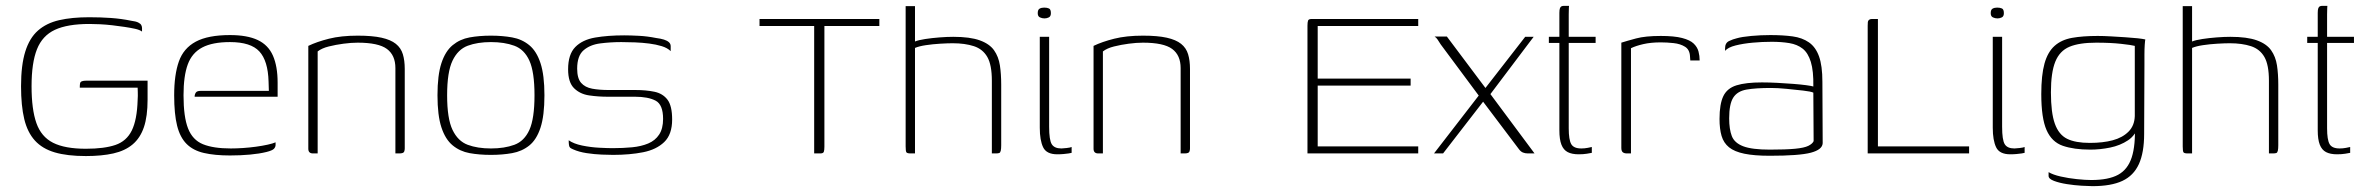

<svg xmlns="http://www.w3.org/2000/svg" viewBox="-20 -525 8096 657"><path d="M274 9Q210 9 167.5 -3.5Q125 -16 99.5 -44Q74 -72 63 -117.5Q52 -163 52 -230Q52 -302 66.5 -348.5Q81 -395 110 -420.5Q139 -446 182.5 -456Q226 -466 285 -466Q324 -466 359.5 -463.5Q395 -461 429 -454Q445 -452 453 -448Q461 -444 463.5 -439Q466 -434 466 -429V-417Q458 -423 442 -426.5Q426 -430 406 -433Q386 -436 364.5 -438.5Q343 -441 322.5 -442Q302 -443 286 -443Q211 -443 168 -423Q125 -403 106.5 -356.5Q88 -310 88 -230Q88 -151 104.5 -104Q121 -57 161.5 -36.5Q202 -16 274 -16Q337 -16 375 -29Q413 -42 431 -78.5Q449 -115 451 -183Q452 -198 451.5 -209Q451 -220 451 -225H253Q253 -235 254 -240Q255 -245 260.5 -247Q266 -249 276 -249H485V-184Q485 -127 472.5 -90Q460 -53 434 -31Q408 -9 368 0Q328 9 274 9Z M767 7Q715 7 678 -1.5Q641 -10 618.5 -32.5Q596 -55 586 -95Q576 -135 576 -199Q576 -269 592 -314.5Q608 -360 650 -382.5Q692 -405 767 -405Q826 -405 862 -388Q898 -371 914 -334.5Q930 -298 930 -242V-194H646Q646 -202 650 -208Q654 -214 666 -214H900L899 -246Q897 -317 867.5 -349Q838 -381 767 -381Q707 -381 672 -362.5Q637 -344 622.5 -304.5Q608 -265 608 -199Q608 -125 623.5 -85.5Q639 -46 674.5 -31.5Q710 -17 770 -17Q789 -17 811.5 -18.5Q834 -20 856 -23Q878 -26 896 -30Q914 -34 923 -38V-29Q923 -22 917.5 -16Q912 -10 892 -5Q868 1 835.5 4Q803 7 767 7Z M1051 0Q1035 0 1035 -16V-368Q1064 -382 1105.5 -392.5Q1147 -403 1204 -403Q1254 -403 1285.5 -396Q1317 -389 1334.5 -375Q1352 -361 1358.5 -339.5Q1365 -318 1365 -289V-17Q1365 -12 1363.5 -7.5Q1362 -3 1357.5 -1.5Q1353 0 1347 0H1333V-292Q1333 -336 1304 -357.5Q1275 -379 1204 -379Q1182 -379 1155.5 -375.5Q1129 -372 1105 -366Q1081 -360 1067 -349V0Z M1660 5Q1620 5 1587 -1Q1554 -7 1529 -27.5Q1504 -48 1490.5 -89Q1477 -130 1477 -199Q1477 -268 1490.5 -309Q1504 -350 1529 -370.5Q1554 -391 1587 -397Q1620 -403 1660 -403Q1699 -403 1732.5 -397Q1766 -391 1791 -370.5Q1816 -350 1829.5 -309Q1843 -268 1843 -199Q1843 -129 1829.5 -88Q1816 -47 1791 -27Q1766 -7 1732.5 -1Q1699 5 1660 5ZM1660 -17Q1706 -17 1740 -29.5Q1774 -42 1791.5 -80.5Q1809 -119 1809 -199Q1809 -279 1791.5 -317.5Q1774 -356 1740 -368.5Q1706 -381 1660 -381Q1614 -381 1580.5 -368.5Q1547 -356 1528.5 -317.5Q1510 -279 1510 -199Q1510 -119 1528.5 -80.5Q1547 -42 1580.5 -29.5Q1614 -17 1660 -17Z M2078 5Q2064 5 2039 4Q2014 3 1987.5 -1Q1961 -5 1941 -14Q1934 -17 1931 -19.5Q1928 -22 1927 -28.5Q1926 -35 1926 -45Q1943 -33 1972 -27Q2001 -21 2030.5 -19.5Q2060 -18 2076 -18Q2112 -18 2143 -21Q2174 -24 2198 -34Q2222 -44 2235.5 -64.5Q2249 -85 2249 -118Q2249 -167 2223.5 -180.5Q2198 -194 2153 -194H2059Q2027 -194 1996 -198.5Q1965 -203 1944.5 -223Q1924 -243 1924 -288Q1924 -339 1948.5 -364Q1973 -389 2016.5 -396.5Q2060 -404 2116 -404Q2137 -404 2166 -402.5Q2195 -401 2225 -395Q2241 -393 2252 -389.5Q2263 -386 2269 -380.5Q2275 -375 2275 -367V-350Q2264 -361 2244.5 -367Q2225 -373 2201.5 -376Q2178 -379 2153 -380Q2128 -381 2106 -381Q2069 -381 2034 -376.5Q1999 -372 1977 -353Q1955 -334 1955 -290Q1955 -257 1968.5 -241.5Q1982 -226 2006.5 -221.5Q2031 -217 2063 -217H2154Q2191 -217 2219.5 -211Q2248 -205 2264 -184Q2280 -163 2280 -116Q2280 -65 2253 -39Q2226 -13 2180.5 -4Q2135 5 2078 5Z M2579 -460H2989V-436H2801V-23Q2801 -11 2799 -5.5Q2797 0 2787 0H2766V-436H2579Z M3096 0Q3084 0 3081.5 -4Q3079 -8 3079 -24V-504H3111V-383Q3123 -388 3146 -391.5Q3169 -395 3195 -397Q3221 -399 3242 -399Q3299 -399 3332.5 -387Q3366 -375 3381.5 -353Q3397 -331 3401.5 -301.5Q3406 -272 3406 -235V-28Q3406 -16 3404.5 -9.5Q3403 -3 3399.5 -1.5Q3396 0 3387 0H3374V-249Q3374 -303 3358.5 -330Q3343 -357 3312.5 -367Q3282 -377 3240 -377Q3223 -377 3197.5 -375.5Q3172 -374 3148.5 -370.5Q3125 -367 3111 -361V0Z M3598 3Q3561 3 3549.5 -21Q3538 -45 3538 -88V-399H3570V-91Q3570 -46 3579 -31.5Q3588 -17 3612 -17Q3617 -17 3630 -18.5Q3643 -20 3647 -22V-2Q3644 -1 3637 0Q3630 1 3620 2Q3610 3 3598 3ZM3554 -462Q3546 -462 3538.5 -465.5Q3531 -469 3531 -480Q3531 -492 3537.5 -495.5Q3544 -499 3553 -499Q3563 -499 3569.5 -496Q3576 -493 3576 -480Q3576 -469 3569 -465.5Q3562 -462 3554 -462Z M3738 0Q3722 0 3722 -16V-368Q3751 -382 3792.5 -392.5Q3834 -403 3891 -403Q3941 -403 3972.5 -396Q4004 -389 4021.5 -375Q4039 -361 4045.5 -339.5Q4052 -318 4052 -289V-17Q4052 -12 4050.5 -7.5Q4049 -3 4044.5 -1.5Q4040 0 4034 0H4020V-292Q4020 -336 3991 -357.5Q3962 -379 3891 -379Q3869 -379 3842.5 -375.5Q3816 -372 3792 -366Q3768 -360 3754 -349V0Z M4454 0V-437Q4454 -449 4456 -454.5Q4458 -460 4468 -460H4833V-436H4489V-256H4807V-232H4489V-24H4833V0Z M4887 0 5040 -198 4910 -373Q4903 -384 4899 -390Q4895 -396 4889 -400H4931L5063 -224L5199 -399H5228Q5224 -394 5220 -388.5Q5216 -383 5212 -378L5080 -203L5231 0H5208Q5199 0 5191.5 -3Q5184 -6 5178 -14L5055 -177L4918 0Z M5382 3Q5359 3 5344.5 -4.5Q5330 -12 5323 -30Q5316 -48 5316 -79V-378H5280V-399H5316V-481Q5316 -492 5318 -497Q5320 -502 5323.5 -503.5Q5327 -505 5332 -505H5349Q5349 -505 5348.5 -498Q5348 -491 5348 -476V-399H5440V-378H5348V-86Q5348 -47 5356.5 -32Q5365 -17 5391 -17Q5402 -17 5412.5 -19Q5423 -21 5427 -22V-2Q5422 -1 5410 1Q5398 3 5382 3Z M5561 0H5547Q5538 0 5533 -4Q5528 -8 5528 -19V-379Q5547 -385 5578.5 -393.5Q5610 -402 5663 -402Q5709 -402 5736 -395Q5763 -388 5775.5 -376Q5788 -364 5792 -349Q5796 -334 5796 -318H5764L5763 -332Q5762 -355 5746 -365Q5730 -375 5707 -377.5Q5684 -380 5663 -380Q5629 -380 5603 -374Q5577 -368 5561 -360Z M6036 8Q5983 8 5949 1Q5915 -6 5896.5 -21Q5878 -36 5871 -60Q5864 -84 5864 -118Q5864 -169 5877 -196Q5890 -223 5922 -233Q5954 -243 6009 -243Q6034 -243 6062 -241.5Q6090 -240 6116 -238Q6142 -236 6160.5 -233.5Q6179 -231 6185 -229Q6186 -282 6176.5 -313Q6167 -344 6148.5 -358.5Q6130 -373 6103 -377.5Q6076 -382 6043 -382Q6010 -382 5977.5 -379Q5945 -376 5919 -369.5Q5893 -363 5883 -351V-360Q5883 -378 5896.5 -384.5Q5910 -391 5923 -394Q5940 -399 5972.5 -402Q6005 -405 6038 -405Q6081 -405 6114 -400.5Q6147 -396 6170 -380Q6193 -364 6204.5 -332Q6216 -300 6216 -245L6217 -35Q6216 -13 6176.5 -2.5Q6137 8 6036 8ZM6036 -13Q6091 -13 6122.5 -16Q6154 -19 6168 -26Q6182 -33 6186 -42L6185 -208Q6177 -212 6150.5 -215Q6124 -218 6093.5 -221Q6063 -224 6040 -224Q5988 -224 5956.5 -218.5Q5925 -213 5911 -191Q5897 -169 5897 -120Q5897 -83 5906 -59.5Q5915 -36 5945 -24.5Q5975 -13 6036 -13Z M6406 -460V-24H6718V0H6371V-437Q6371 -445 6371.5 -449.5Q6372 -454 6375.5 -457Q6379 -460 6385 -460Z M6859 3Q6822 3 6810.5 -21Q6799 -45 6799 -88V-399H6831V-91Q6831 -46 6840 -31.5Q6849 -17 6873 -17Q6878 -17 6891 -18.5Q6904 -20 6908 -22V-2Q6905 -1 6898 0Q6891 1 6881 2Q6871 3 6859 3ZM6815 -462Q6807 -462 6799.5 -465.5Q6792 -469 6792 -480Q6792 -492 6798.5 -495.5Q6805 -499 6814 -499Q6824 -499 6830.5 -496Q6837 -493 6837 -480Q6837 -469 6830 -465.5Q6823 -462 6815 -462Z M7140 112Q7128 112 7103 110.5Q7078 109 7052.5 105Q7027 101 7008.5 94Q6990 87 6990 77Q6990 74 6990 70Q6990 66 6990 64Q7005 73 7031.5 79Q7058 85 7087 88Q7116 91 7136 91Q7195 91 7228 73Q7261 55 7274.5 13.5Q7288 -28 7285 -98L7299 -99Q7289 -63 7262 -45Q7235 -27 7200.5 -20Q7166 -13 7133 -13Q7077 -13 7039 -26Q7001 -39 6983 -80Q6965 -121 6965 -203Q6965 -268 6976 -307.5Q6987 -347 7010.5 -368Q7034 -389 7070.5 -395.5Q7107 -402 7158 -402Q7179 -402 7204 -400.5Q7229 -399 7253 -397.5Q7277 -396 7295 -394Q7313 -392 7321 -390Q7320 -386 7319 -371.5Q7318 -357 7318 -338Q7318 -319 7318 -303L7317 -67Q7317 -3 7299 36.5Q7281 76 7242.5 94Q7204 112 7140 112ZM7131 -36Q7176 -36 7209.5 -45Q7243 -54 7263.5 -74.5Q7284 -95 7285 -128V-368Q7274 -371 7238 -375Q7202 -379 7153 -379Q7095 -379 7061.5 -365Q7028 -351 7013 -314Q6998 -277 6998 -209Q6998 -139 7011.5 -101.5Q7025 -64 7053.5 -50Q7082 -36 7131 -36Z M7466 0Q7454 0 7451.5 -4Q7449 -8 7449 -24V-504H7481V-383Q7493 -388 7516 -391.5Q7539 -395 7565 -397Q7591 -399 7612 -399Q7669 -399 7702.5 -387Q7736 -375 7751.5 -353Q7767 -331 7771.5 -301.5Q7776 -272 7776 -235V-28Q7776 -16 7774.5 -9.5Q7773 -3 7769.5 -1.5Q7766 0 7757 0H7744V-249Q7744 -303 7728.5 -330Q7713 -357 7682.5 -367Q7652 -377 7610 -377Q7593 -377 7567.5 -375.5Q7542 -374 7518.5 -370.5Q7495 -367 7481 -361V0Z M7977 3Q7954 3 7939.5 -4.5Q7925 -12 7918 -30Q7911 -48 7911 -79V-378H7875V-399H7911V-481Q7911 -492 7913 -497Q7915 -502 7918.5 -503.5Q7922 -505 7927 -505H7944Q7944 -505 7943.5 -498Q7943 -491 7943 -476V-399H8035V-378H7943V-86Q7943 -47 7951.5 -32Q7960 -17 7986 -17Q7997 -17 8007.5 -19Q8018 -21 8022 -22V-2Q8017 -1 8005 1Q7993 3 7977 3Z"/></svg>

Font: Genos Thin ExtraLight
Style: Regular
Weight: 250
Version: Version 1.010